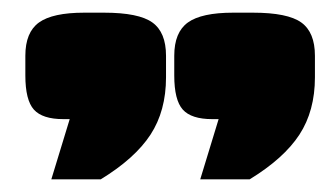

<svg xmlns="http://www.w3.org/2000/svg" viewBox="-20 -670 527 303"><path d="M20 -551V-582Q20 -619 41.5 -634.5Q63 -650 113 -650H144Q199 -650 220.5 -634.5Q242 -619 242 -582V-548Q242 -495 217.5 -457.5Q193 -420 139 -387H61L90 -482H80Q47 -482 33.5 -497Q20 -512 20 -551ZM255 -551V-582Q255 -619 276.5 -634.5Q298 -650 348 -650H379Q434 -650 455.5 -634.5Q477 -619 477 -582V-548Q477 -495 452.5 -457.5Q428 -420 374 -387H296L325 -482H315Q282 -482 268.5 -497Q255 -512 255 -551Z"/></svg>

Font: Passion One Black
Style: Regular
Weight: 900
Designer: Alejandro Lo Celso
Foundry: Fontstage
Version: Version 1.002